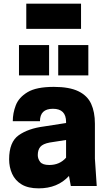

<svg xmlns="http://www.w3.org/2000/svg" viewBox="-20 -1019 589 1052"><path d="M30 0ZM192 13Q134 13 98.5 -8.5Q63 -30 46.5 -66.5Q30 -103 30 -146Q30 -241 82.5 -278Q135 -315 220 -326L342 -345V-351Q342 -423 270 -423Q199 -423 199 -355H50Q50 -399 66.5 -442Q83 -485 131 -514Q179 -543 275 -543Q360 -543 409.5 -519Q459 -495 479.5 -450Q500 -405 500 -341V-150L510 0H368L358 -55Q296 13 192 13ZM249 -606H84V-772H249ZM464 -606H299V-772H464ZM250 -115Q307 -115 342 -155V-252L252 -238Q215 -231 201 -214.5Q187 -198 187 -169Q187 -149 200 -132Q213 -115 250 -115ZM424 -861ZM424 -861H124V-999H424Z"/></svg>

Font: Tanohe Sans
Style: Bold
Weight: 700
Designer: Village Type and Design LLC & Cristiano Sobral
Foundry: Cooper Hewitt Smithsonian Design Museum
Version: Version 1.00;September 29, 2021;FontCreator 13.0.0.2655 64-b